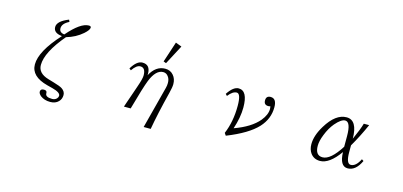

<svg xmlns="http://www.w3.org/2000/svg" viewBox="-76 -1356 4152 1979"><g transform="rotate(15 2000.0 -367.0)"><path d="M479 -773.9 488.8 -752Q416 -716.3 416 -665Q416 -620.1 470.7 -613.8Q604 -768.1 691.9 -768.1Q715.8 -768.1 715.8 -752Q715.8 -726.1 666 -682.1Q593.8 -619.1 494.6 -590.8Q318.8 -383.3 318.8 -248Q318.8 -159.2 431.6 -126L492.7 -107.9Q564 -87.4 586.9 -71.8Q625 -45.9 625 -7.8Q625 35.2 597.2 63Q565.4 96.2 508.8 96.2Q446.3 96.2 404.8 64Q378.9 41.5 378.9 21Q378.9 -9.8 417 -9.8Q448.7 -9.8 448.7 17.1V21Q448.7 61 521 61Q552.7 61 570.8 40Q583 26.4 583 11.2Q583 -24.4 496.6 -46.9L438 -62Q257.8 -108.4 257.8 -237.8Q257.8 -378.9 451.7 -590.8Q359.9 -600.1 359.9 -664.1Q359.9 -727.1 479 -773.9Z M1507.8 96.2 1625 -354Q1631.8 -379.4 1631.8 -406.2Q1631.8 -447.3 1612.8 -472.2Q1592.3 -502.9 1557.1 -502.9Q1479 -502.9 1426.8 -373Q1396 -295.4 1329.1 -54.2H1256.8L1275.9 -110.4Q1288.1 -145.5 1312.5 -215.8Q1330.1 -266.6 1337.9 -290Q1370.1 -381.3 1370.1 -416Q1370.1 -499 1314 -499Q1272.9 -499 1229 -434.1L1210 -449.2Q1265.6 -542 1325.2 -542Q1409.2 -542 1409.2 -444.3Q1409.2 -436 1408.2 -429.2Q1468.3 -542 1568.8 -542Q1624 -542 1656.7 -502.9Q1689 -466.3 1689 -408.2Q1689 -377 1672.9 -313Q1611.8 -70.3 1583 96.2ZM1604 -830.1 1668.9 -805.2 1560.1 -599.1 1531.7 -609.9Z M2236.8 -453.1Q2295.4 -542 2351.6 -542Q2448.7 -542 2448.7 -363.3Q2448.7 -255.9 2406.7 -131.3Q2582.5 -194.3 2663.6 -292Q2717.8 -358.4 2717.8 -420.4Q2717.8 -429.7 2714.8 -447.3Q2700.2 -444.3 2692.9 -444.3Q2645 -444.3 2645 -493.2Q2645 -542 2692.9 -542Q2756.8 -542 2756.8 -448.2Q2756.8 -324.7 2668.9 -229Q2571.8 -124.5 2348.6 -36.1L2331.1 -62Q2387.7 -195.8 2387.7 -364.3Q2387.7 -495.1 2343.8 -495.1Q2300.3 -495.1 2253.9 -435.1Z M3787.1 -151.4Q3733.4 -36.1 3647.9 -36.1Q3563.5 -36.1 3559.1 -186Q3452.6 -36.1 3352.1 -36.1Q3288.1 -36.1 3252 -84Q3223.1 -124 3223.1 -181.2Q3223.1 -273.4 3290 -382.3Q3387.2 -542 3503.9 -542Q3619.6 -542 3621.1 -345.2Q3673.8 -461.9 3690.9 -523.9H3748Q3691.9 -395.5 3621.1 -274.4V-202.1Q3621.1 -79.1 3669.9 -79.1Q3724.6 -79.1 3767.1 -165ZM3557.1 -242.2V-356Q3557.1 -506.3 3498 -506.3Q3455.6 -506.3 3395 -435.5Q3349.1 -380.4 3318.8 -302.2Q3291 -232.9 3291 -182.1Q3291 -79.1 3368.2 -79.1Q3454.1 -79.1 3557.1 -242.2Z"/></g></svg>

Font: I.Ming
Style: Regular
Weight: 400
Designer: Ichiten Fonts Project
Version: Version 5.10 Mar 24, 2018